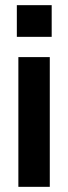

<svg xmlns="http://www.w3.org/2000/svg" viewBox="-20 -580 264 740"><path d="M179.2 -438H44.9V-560.1H179.2ZM50.8 140.1V-359.9H171.9V140.1Z"/></svg>

Font: TASA Explorer SemiBold
Style: Regular
Weight: 600
Designer: Weizhong Zhang
Foundry: Local Remote
Version: Version 1.000;Glyphs 3.1.2 (3151)